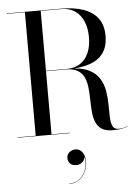

<svg xmlns="http://www.w3.org/2000/svg" viewBox="-66 -800 829 1154"><g transform="rotate(-5 348.0 -223.0)"><path d="M199 -383.5V-386H349Q397 -386 430.5 -408Q464 -430 481.5 -470.2Q499 -510.5 499 -565Q499 -619.5 481.5 -660.5Q464 -701.5 430.5 -724.5Q397 -747.5 349 -747.5H19V-750H349Q424.5 -750 480.8 -730.8Q537 -711.5 568 -670.8Q599 -630 599 -565Q599 -500 570 -460Q541 -420 485.2 -401.8Q429.5 -383.5 349 -383.5ZM19 0V-2.5H334V0ZM128.5 -1.5V-748.5H224V-1.5ZM594 5Q550.5 5 526.2 -11.2Q502 -27.5 491 -55.5Q480 -83.5 477.2 -118Q474.5 -152.5 474 -189.2Q473.5 -226 470 -260.5Q466.5 -295 454.5 -322.8Q442.5 -350.5 416.2 -367Q390 -383.5 344 -383.5H199V-386H364Q437.5 -386 480.8 -365Q524 -344 545.2 -309.8Q566.5 -275.5 573.5 -234.2Q580.5 -193 580.8 -152Q581 -111 582 -76.8Q583 -42.5 592.5 -21.5Q602 -0.5 628.5 -0.5Q644.5 -0.5 658.5 -4Q672.5 -7.5 682.5 -12.5L684 -11Q672 -4.5 649.5 0.2Q627 5 594 5ZM305 304V302Q346 302 372.8 277Q399.5 252 409 214.8Q418.5 177.5 408 141.5H409Q411 153.5 405 165.5Q399 177.5 386.5 186Q374 194.5 357 194.5Q331 194.5 318.8 180.8Q306.5 167 306.5 147.5Q306.5 134 313.5 123.2Q320.5 112.5 332.8 106.2Q345 100 360 100Q383.5 100 399.8 120.8Q416 141.5 416 179.5Q416 209.5 403.2 238Q390.5 266.5 365.8 285.2Q341 304 305 304Z"/></g></svg>

Font: Bodoni Moda 72pt
Style: Regular
Weight: 400
Designer: Owen Earl
Foundry: indestructible type
Version: Version 2.005